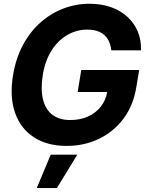

<svg xmlns="http://www.w3.org/2000/svg" viewBox="-20 -757 768 1009"><path d="M330.3 9.8Q228 9.8 158.3 -35.5Q88.6 -80.8 59.1 -164.4Q29.6 -247.9 48.6 -362.7Q63.4 -451.2 100.7 -520.7Q138.1 -590.2 192.4 -638.5Q246.7 -686.7 312.8 -712Q379 -737.3 451 -737.3Q512.7 -737.3 563 -719.5Q613.4 -701.7 649.3 -668.8Q685.3 -635.8 704.1 -591.1Q722.9 -546.3 720.9 -492.4H565Q561.4 -526.5 546.5 -550.9Q531.6 -575.3 505.1 -588.3Q478.6 -601.4 439.1 -601.4Q383.4 -601.4 334.7 -573.7Q285.9 -546 251.8 -493.1Q217.7 -440.1 205.1 -364.5Q192.9 -288.4 205.8 -235.2Q218.7 -181.9 255 -154.1Q291.4 -126.2 348.8 -126.2Q401.1 -126.2 442.6 -144.8Q484.1 -163.5 510.6 -197.7Q537.1 -231.9 544.1 -278.1L575.2 -273.4H388.1L407 -389.1H711.3L696.1 -297.5Q680.5 -201.8 628.5 -132.9Q576.5 -64 499.4 -27.1Q422.3 9.8 330.3 9.8ZM173.2 231.2 246.5 55.9H386.3L279.1 231.2Z"/></svg>

Font: Inter Tight
Style: Italic
Weight: 400
Italic angle: -9.39999°
Designer: Rasmus Andersson
Foundry: rsms
Version: Version 3.002